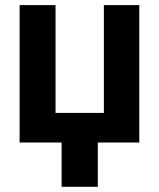

<svg xmlns="http://www.w3.org/2000/svg" viewBox="-20 -550 614 741"><path d="M517.6 0H357.4V170.9H217.8V0H55.7V-530.3H194.3V-114.3H380.9V-530.3H517.6Z"/></svg>

Font: Pretendard Std
Style: Bold
Weight: 700
Designer: Base glyphs from Inter by Rasmus Andersson; Hangeul glyphs from Noto Sans CJK(Source Han Sans) by Jang Soo-young and Kan
Foundry: Kil Hyung-jin
Version: Version 1.309